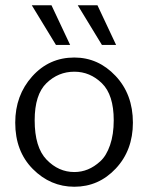

<svg xmlns="http://www.w3.org/2000/svg" viewBox="-20 -703 567 731"><path d="M101 -683H176L247 -532H193ZM276 -683H351L422 -532H368ZM38 -236Q38 -340 102.5 -412Q167 -484 263 -484Q354 -484 420 -414Q486 -344 486 -236Q486 -131 421 -61.5Q356 8 263 8Q172 8 105 -59.5Q38 -127 38 -236ZM112 -245Q112 -142 157.5 -95Q203 -48 263 -48Q290 -48 314.5 -58Q339 -68 362 -89Q385 -110 399 -150.5Q413 -191 413 -245Q413 -342 368 -386Q323 -430 263 -430Q202 -430 157 -386.5Q112 -343 112 -245Z"/></svg>

Font: Coval
Style: ExtraLight
Weight: 250
Foundry: Context Ltd
Version: Version 001.000